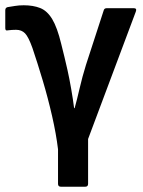

<svg xmlns="http://www.w3.org/2000/svg" viewBox="-22 -523 541 728"><path d="M209 185Q198 185 198 174V43Q191 -15 175.5 -83Q160 -151 140 -218Q120 -285 101 -341Q86 -383 73 -396.5Q60 -410 39 -410Q23 -410 8 -408Q-2 -405 -2 -416V-484Q-2 -494 7 -496Q20 -498 35 -500.5Q50 -503 68 -503Q104 -503 130.5 -492.5Q157 -482 176 -450.5Q195 -419 210 -357Q223 -306 234 -257Q241 -226 248 -185.5Q255 -145 259 -113H261Q270 -145 280 -188.5Q290 -232 304 -277L371 -483Q373 -492 383 -492H485Q498 -492 493 -479L312 4V174Q312 185 301 185Z"/></svg>

Font: Sofia Sans Semi Condensed
Style: Bold
Weight: 700
Designer: Botio Nikoltchev, Ani Petrova
Foundry: lettersoup
Version: Version 4.100; ttfautohint (v1.8.4.7-5d5b)